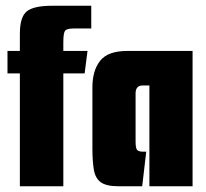

<svg xmlns="http://www.w3.org/2000/svg" viewBox="-20 -647 714 667"><path d="M49 -392H6V-470H49V-529Q49 -588 73 -607.5Q97 -627 161 -627H297V-548H235Q212 -548 206 -540Q200 -532 200 -500V-470H284L274 -392H200V0H49Z M391 0Q349 0 330 -14Q311 -28 306 -57.5Q301 -87 301 -133V-343Q301 -402 328 -436Q355 -470 422 -470H649V0H499V-350H475Q451 -350 451 -322V-155Q451 -130 457.5 -125Q464 -120 477 -120H488L474 0Z"/></svg>

Font: Smooch Sans Black
Style: Regular
Weight: 900
Designer: Robert E. Leuschke
Foundry: Robert E. Leuschke
Version: Version 1.010; ttfautohint (v1.8.3)